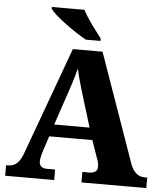

<svg xmlns="http://www.w3.org/2000/svg" viewBox="-61 -985 894 1038"><g transform="rotate(5 386.0 -465.5)"><path d="M6 0V-57H15Q32 -57 46.5 -63Q61 -69 73.5 -84Q86 -99 97 -128L311 -714H472L679 -127Q688 -101 700 -86Q712 -71 726.5 -64Q741 -57 758 -57H772V0H420V-57H460Q475 -57 488.5 -64.5Q502 -72 502 -92Q502 -101 500.5 -110Q499 -119 496.5 -126.5Q494 -134 492 -138L459 -233H225L199 -155Q197 -147 193.5 -136Q190 -125 188 -113.5Q186 -102 186 -93Q186 -76 196.5 -66.5Q207 -57 226 -57H272V0ZM246 -299H438L383 -478Q377 -498 370.5 -520Q364 -542 358 -565.5Q352 -589 347 -611Q342 -590 335 -567Q328 -544 321 -522Q314 -500 307 -480ZM376 -771Q351 -785 321 -804.5Q291 -824 261.5 -846Q232 -868 209.5 -888Q187 -908 178 -921V-931H355Q366 -909 384 -882Q402 -855 422 -829Q442 -803 456 -784V-771Z"/></g></svg>

Font: Noto Serif Bengali ExtraBold
Style: Regular
Weight: 800
Designer: Juan Bruce, Universal Thirst, Indian Type Foundry and the Monotype Design Team.
Foundry: Monotype Imaging Inc.
Version: Version 2.003